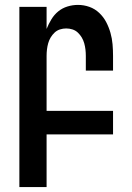

<svg xmlns="http://www.w3.org/2000/svg" viewBox="-20 -548 540 783"><path d="M59 215V-520H170V-430Q178 -450 189.5 -469Q201 -488 217.5 -501.5Q234 -515 255 -521.5Q276 -528 298 -528Q322 -528 344.5 -520Q367 -512 384.5 -495.5Q402 -479 413 -458Q424 -437 430.5 -414Q437 -391 439 -367.5Q441 -344 441 -320V-260H330V-320Q330 -333 328.5 -346Q327 -359 323.5 -371.5Q320 -384 313.5 -395Q307 -406 297.5 -415Q288 -424 275.5 -428Q263 -432 250 -432Q237 -432 224.5 -428Q212 -424 202.5 -415Q193 -406 186.5 -395Q180 -384 176.5 -371.5Q173 -359 171.5 -346Q170 -333 170 -320V-96H441V0H170V215Z"/></svg>

Font: Moesevka
Style: Bold
Weight: 700
Monospace: yes
Designer: Belleve Invis
Foundry: Belleve Invis
Version: Version 32.5.0; ttfautohint (v1.8.4)